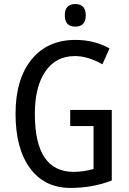

<svg xmlns="http://www.w3.org/2000/svg" viewBox="-20 -922 640 952"><path d="M328.1 -377H534.2V-26.9Q439 9.8 329.1 9.8Q201.2 9.8 129.2 -87.6Q57.1 -185.1 57.1 -357.9Q57.1 -529.3 136.2 -626.7Q215.3 -724.1 354 -724.1Q447.8 -724.1 522.9 -682.1L487.8 -603Q416.5 -644 351.1 -644Q257.3 -644 205.1 -568.1Q152.8 -492.2 152.8 -356.9Q152.8 -69.8 345.2 -69.8Q392.6 -69.8 443.8 -84V-296.9H328.1ZM353 -901.9Q405.3 -901.9 405.3 -846.2Q405.3 -790 353 -790Q301.3 -790 301.3 -846.2Q301.3 -901.9 353 -901.9Z"/></svg>

Font: Noto Mono
Style: Regular
Weight: 400
Designer: Monotype Design Team
Foundry: Monotype Imaging Inc.
Version: Version 1.00